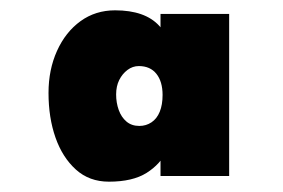

<svg xmlns="http://www.w3.org/2000/svg" viewBox="-20 -742 549 372"><path d="M191 -390Q153 -390 127 -413.5Q101 -437 87.5 -475.5Q74 -514 74 -562Q74 -607 90.5 -643.5Q107 -680 136 -701Q165 -722 203 -722Q261 -722 288.5 -692Q316 -662 316 -602L291 -648V-715H424V-401H291V-474L316 -502Q316 -477 303.5 -450.5Q291 -424 264 -407Q237 -390 191 -390ZM250 -498Q263 -498 273.5 -505Q284 -512 289.5 -525.5Q295 -539 295 -558Q295 -584 283 -599Q271 -614 249 -614Q237 -614 227 -606.5Q217 -599 211 -587Q205 -575 205 -559Q205 -543 210 -529Q215 -515 225 -506.5Q235 -498 250 -498Z"/></svg>

Font: Lexend Mega Black
Style: Regular
Weight: 900
Version: Version 1.007